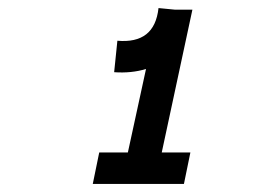

<svg xmlns="http://www.w3.org/2000/svg" viewBox="-20 -874 640 476"><path d="M263 -695 271 -773Q317 -769 342.5 -789Q368 -809 373 -854L414 -850H457L381 -496H452L436 -418H210L226 -496H297L342 -703Q306 -692 263 -695Z"/></svg>

Font: Victor Mono Thin
Style: Bold Italic
Weight: 700
Italic angle: -12°
Monospace: yes
Version: Version 1.561;gftools[0.9.30]